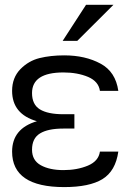

<svg xmlns="http://www.w3.org/2000/svg" viewBox="-20 -760 537 790"><path d="M334 -740.2H446.8L297.9 -591.8H237.8ZM466.8 -136.2Q455.6 -56.2 401.4 -22.9Q347.7 9.8 244.1 9.8Q29.8 9.8 29.8 -136.2Q29.8 -231 131.8 -261.2Q29.8 -290.5 29.8 -386.2Q29.8 -440.4 64 -475.6Q97.7 -509.8 142.6 -521Q188.5 -532.2 244.1 -532.2Q331.1 -532.2 394 -498Q455.6 -464.8 466.8 -386.2H391.1Q385.7 -424.8 342.8 -443.4Q298.8 -461.9 241.2 -461.9Q111.8 -461.9 111.8 -377Q111.8 -330.1 144 -310.1Q176.8 -290 240.2 -290H286.1V-231H240.2Q177.2 -231 144.5 -210.9Q111.8 -190.9 111.8 -144Q111.8 -100.1 147.9 -80.1Q184.1 -60.1 241.2 -60.1Q297.4 -60.1 341.8 -78.6Q385.7 -97.2 391.1 -136.2Z"/></svg>

Font: Miedinger*
Style: Book
Weight: 400
Version: Version 001.000